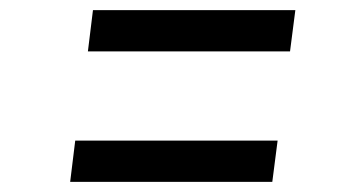

<svg xmlns="http://www.w3.org/2000/svg" viewBox="-20 -511 709 379"><path d="M163.5 -491H563L552.5 -409.5H153.5ZM128.5 -233.5H528L517.5 -152H118.5Z"/></svg>

Font: Merriweather SemiBold
Style: Italic
Weight: 600
Italic angle: -7.8°
Version: Version 2.101